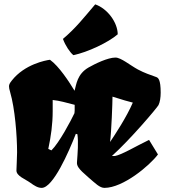

<svg xmlns="http://www.w3.org/2000/svg" viewBox="-20 -866 789 895"><path d="M56.6 -71.3C56.6 -45.4 96.7 -31.7 120.6 -14.6C140.1 -0.5 156.2 9.8 174.3 9.8C227.5 9.8 300.8 -158.2 333.5 -242.2L340.8 -240.2C346.2 -202.1 341.8 -151.9 338.9 -110.8C337.4 -93.3 344.2 -80.1 391.1 -40C424.8 -11.2 444.8 9.8 466.8 9.8C553.7 9.8 677.2 -93.8 716.3 -146L674.8 -213.9C611.8 -183.6 548.8 -145 515.6 -138.7H501.5C588.4 -216.8 710.9 -361.8 718.8 -376C725.6 -389.6 729 -411.6 729 -434.1C729 -496.1 717.3 -503.4 708.5 -506.8C677.7 -518.1 655.3 -524.9 623 -542C585.9 -562 544.4 -597.7 518.1 -597.7C482.4 -597.7 422.4 -568.4 392.6 -551.3C339.4 -520.5 335.9 -472.2 327.6 -442.9C302.2 -484.9 254.4 -558.1 212.9 -587.4C193.8 -585 94.7 -566.9 34.7 -490.2C24.9 -478 22 -471.2 22 -463.4C22 -457 23.4 -449.7 27.3 -436.5C49.8 -359.9 59.6 -232.9 59.6 -155.8C59.6 -129.4 56.6 -85 56.6 -71.3ZM492.7 -203.6C492.7 -204.1 493.2 -204.6 493.2 -205.1C499.5 -254.4 504.4 -388.2 504.4 -415.5C548.8 -401.4 582 -391.6 599.1 -387.7C570.8 -321.3 515.1 -236.8 492.7 -203.6ZM205.1 -171.9C217.8 -231 225.6 -288.1 225.6 -347.7V-399.9C259.3 -396.5 289.1 -387.2 328.1 -377.4V-351.6C328.1 -347.2 328.1 -350.1 327.1 -338.4C311 -304.2 256.3 -200.7 219.7 -165ZM321.8 -608.9C387.7 -622.1 485.8 -668.5 528.8 -706.1C528.3 -761.2 481.4 -825.7 423.8 -845.7C369.6 -782.2 334.5 -736.3 273.4 -684.6C285.2 -652.3 306.2 -622.1 321.8 -608.9Z"/></svg>

Font: Fruktur
Style: Regular
Weight: 400
Designer: Viktoriya Grabowska
Foundry: Viktoriya Grabowska
Version: Version 1.002